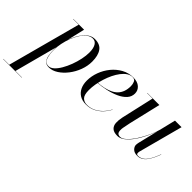

<svg xmlns="http://www.w3.org/2000/svg" viewBox="-138 -984 1748 1748"><g transform="rotate(45 736.0 -110.0)"><path d="M-24.5 250 165.5 -457.5H93.5V-460H232.5L192.5 -289L173.5 -213L167.5 -171L55.5 250ZM-99.5 250V247.5H140V250ZM237 4Q263 4 288.5 -19Q314 -42 336.5 -80.5Q359 -119 376.5 -165.5Q394 -212 404 -259.5Q414 -307 414 -347.5Q414 -400.5 396.5 -430.2Q379 -460 346.5 -460Q317 -460 290 -439.5Q263 -419 240.5 -384.2Q218 -349.5 201.8 -307Q185.5 -264.5 176.5 -220Q167.5 -175.5 167.5 -136Q167.5 -77.5 181.8 -36.8Q196 4 237 4ZM247 10Q211.5 10 194 -11.2Q176.5 -32.5 170.8 -66Q165 -99.5 165 -136Q165 -169.5 171.2 -206.8Q177.5 -244 189.8 -281.5Q202 -319 219.2 -352.8Q236.5 -386.5 258.5 -413Q280.5 -439.5 307 -454.8Q333.5 -470 363.5 -470Q430.5 -470 460.5 -427.2Q490.5 -384.5 490.5 -307.5Q490.5 -250 469.5 -193.8Q448.5 -137.5 413 -91.5Q377.5 -45.5 334.5 -17.8Q291.5 10 247 10Z M725.5 10Q677.5 10 644.5 -10.2Q611.5 -30.5 594.5 -66.5Q577.5 -102.5 577.5 -150Q577.5 -207.5 598.5 -264.2Q619.5 -321 657.5 -367.5Q695.5 -414 746.8 -442Q798 -470 858 -470Q912 -470 941.8 -443.2Q971.5 -416.5 971.5 -377Q971.5 -336 943.5 -305Q915.5 -274 868.8 -252.8Q822 -231.5 765.8 -219.2Q709.5 -207 652.5 -203V-206Q698 -209 736.2 -217.2Q774.5 -225.5 804.2 -239.8Q834 -254 854.8 -275.8Q875.5 -297.5 886.5 -328Q897.5 -358.5 897.5 -398Q897.5 -423.5 887.8 -445.5Q878 -467.5 851 -467.5Q822.5 -467.5 796.8 -450.5Q771 -433.5 748.8 -404.2Q726.5 -375 708.5 -338Q690.5 -301 677.8 -260Q665 -219 658.2 -178.5Q651.5 -138 651.5 -102.5Q651.5 -40 674.8 -17.2Q698 5.5 733 5.5Q777.5 5.5 814.5 -12.8Q851.5 -31 880.8 -61.8Q910 -92.5 929.5 -130L931.5 -129Q912 -91 882.2 -59.5Q852.5 -28 813.2 -9Q774 10 725.5 10Z M1130.5 10Q1082.5 10 1061 -10.8Q1039.5 -31.5 1037.5 -65.8Q1035.5 -100 1044.5 -141L1116.5 -457.5H1046.5V-460H1202L1129.5 -152.5Q1120.5 -113 1114.8 -78.8Q1109 -44.5 1116.2 -23Q1123.5 -1.5 1153.5 -1.5Q1179 -1.5 1210.5 -30.2Q1242 -59 1273.2 -106.5Q1304.5 -154 1330.8 -211.8Q1357 -269.5 1371 -327H1373.5Q1364.5 -290 1347 -244.8Q1329.5 -199.5 1305.8 -154.8Q1282 -110 1253.5 -72.8Q1225 -35.5 1193.5 -12.8Q1162 10 1130.5 10ZM1386.5 10Q1347.5 10 1327.5 -10Q1307.5 -30 1307.5 -52.5Q1307.5 -58.5 1308.8 -67.8Q1310 -77 1312 -85L1403 -460H1487.5L1373.5 -32Q1372.5 -27.5 1372 -22.8Q1371.5 -18 1371.5 -14Q1371.5 5 1390 5Q1419.5 5 1443.5 -11Q1467.5 -27 1488.8 -62.2Q1510 -97.5 1531 -153.5L1533.5 -153Q1512 -95.5 1490 -59.5Q1468 -23.5 1442.8 -6.8Q1417.5 10 1386.5 10Z"/></g></svg>

Font: Bodoni Moda 72pt
Style: Italic
Weight: 400
Italic angle: -13°
Designer: Owen Earl
Foundry: indestructible type
Version: Version 2.005